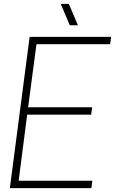

<svg xmlns="http://www.w3.org/2000/svg" viewBox="-20 -970 593 990"><path d="M132.8 -779.8H553.2L547.9 -742.2H168L125 -417H455.1L450.2 -378.9H120.1L76.2 -38.1H456.1L451.2 0H30.8ZM293 -950.2H335L381.8 -839.8H339.8Z"/></svg>

Font: Cooper Hewitt
Style: Light Italic
Weight: 704
Designer: Village Type and Design LLC
Foundry: Cooper Hewitt Smithsonian Design Museum
Version: 1.000